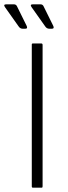

<svg xmlns="http://www.w3.org/2000/svg" viewBox="-72 -868 314 888"><path d="M75 -6V-662Q75 -667 80 -667H119Q125 -667 125 -660V-6Q125 0 121 0H80Q75 0 75 -6ZM14 -746 -49 -835Q-58 -848 -43 -848H-8Q3 -848 7 -838L51 -749Q58 -735 44 -735H34Q21 -735 14 -746ZM137 -746 74 -835Q65 -848 80 -848H115Q126 -848 130 -838L174 -749Q181 -735 167 -735H157Q144 -735 137 -746Z"/></svg>

Font: Vivano Light
Style: Regular
Weight: 300
Designer: Joe Prince, Josias Burgherr
Version: Version 2.064;September 19, 2022;FontCreator 14.0.0.2877 64-